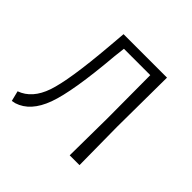

<svg xmlns="http://www.w3.org/2000/svg" viewBox="-126 -576 706 706"><g transform="rotate(45 227.5 -223.0)"><path d="M21 9 11 -31Q67 -51 91.5 -122.5Q116 -194 132 -383L138 -455H364L362 -198L364 0H313L315 -195L314 -418H177L172 -375Q155 -174 125.5 -93.5Q96 -13 36 6Z"/></g></svg>

Font: Alegreya Sans Light
Style: Regular
Weight: 300
Designer: Juan Pablo del Peral
Foundry: Huerta Tipografica
Version: Version 2.007